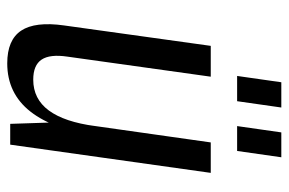

<svg xmlns="http://www.w3.org/2000/svg" viewBox="-150 -620 778 517"><g transform="rotate(90 238.5 -361.0)"><path d="M132 -154Q125 -107 140 -84.5Q155 -62 194 -62Q246 -62 277 -104Q308 -146 319 -229L354 -295L346 -238Q329 -117 280 -54.5Q231 8 150 8Q87 8 62 -29.5Q37 -67 48 -145L103 -540H186ZM369 0H313L308 -152L363 -540H445ZM269 -730 252 -611H184L201 -730ZM403 -730 386 -611H319L336 -730Z"/></g></svg>

Font: Pathway Extreme Condensed
Style: Italic
Weight: 400
Width: 3
Italic angle: -8°
Version: Version 1.001;gftools[0.9.26]